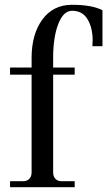

<svg xmlns="http://www.w3.org/2000/svg" viewBox="-20 -782 448 802"><path d="M22 0V-25H77Q93 -25 102.5 -35Q112 -45 112 -62V-470H22V-500H112V-540Q112 -639 157 -700.5Q202 -762 281 -762Q365 -762 408 -739V-589H366Q366 -596 366.5 -603Q367 -610 367 -614Q367 -665 346 -701Q325 -737 281 -737Q245 -737 223.5 -682Q202 -627 202 -540V-500H292V-470H202V-62Q202 -45 211.5 -35Q221 -25 237 -25H292V0Z"/></svg>

Font: Bentinck
Style: Regular
Weight: 400
Designer: Jörg Drees
Foundry: Jörg Drees
Version: Version 1.000; ttfautohint (v1.8.4.7-5d5b)